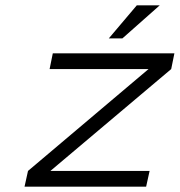

<svg xmlns="http://www.w3.org/2000/svg" viewBox="-20 -700 674 720"><path d="M178 -500 166 -441H537L85 -59L72 0H528L541 -59H169L622 -441L634 -500ZM388 -556H439L579 -680H493Z"/></svg>

Font: LT Wave Mono Light
Style: Italic
Weight: 300
Designer: Daniel Lyons
Version: Version 2.5 (Glyphs App)